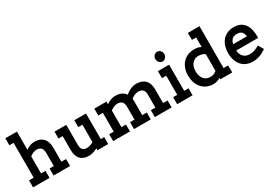

<svg xmlns="http://www.w3.org/2000/svg" viewBox="29 -1667 3670 2589"><g transform="rotate(-30 1864.0 -373.0)"><path d="M364.7 0V-108.9H430.7V-317.4Q430.7 -367.7 406.5 -392.3Q382.3 -417 335.9 -417Q311 -417 283.9 -405Q256.8 -393.1 231.9 -374V-108.9H301.3V0H44.9V-108.9H117.2V-651.4H51.3V-760.3H232.4V-651.4L231.9 -476.6Q260.7 -497.1 293.9 -510.7Q327.1 -524.4 366.7 -524.4Q408.2 -524.4 441.7 -512.5Q475.1 -500.5 499 -476.3Q522.9 -452.1 535.9 -415.3Q548.8 -378.4 548.8 -328.1V-108.9H621.1V0Z M1046.9 0.5V-31.2Q1016.1 -12.2 981.4 -1.7Q946.8 8.8 908.2 8.8Q868.7 8.8 836.7 -2.9Q804.7 -14.6 782.5 -38.3Q760.3 -62 748 -98.4Q735.8 -134.8 735.8 -184.1V-398.9H670.9V-506.3H838.9L854 -503.4V-193.8Q854 -143.6 875.7 -120.1Q897.5 -96.7 938.5 -96.7Q963.4 -96.7 991 -105Q1018.6 -113.3 1043.5 -128.9V-398.9H978V-506.3H1146L1161.1 -503.4V-106.9H1213.9V0.5Z M1940.9 0V-107.4H2010.7V-312Q2010.7 -361.3 1986.3 -385.5Q1961.9 -409.7 1914.6 -409.7Q1888.2 -409.7 1859.4 -397.2Q1830.6 -384.8 1803.7 -364.3Q1806.6 -344.2 1806.6 -322.3V-107.4H1877.4V0H1616.7V-107.4H1686V-312Q1686 -361.3 1661.6 -385.5Q1637.2 -409.7 1589.8 -409.7Q1564 -409.7 1536.6 -397.7Q1509.3 -385.7 1482.9 -366.7V-107.4H1553.2V0H1292V-107.4H1362.3V-399.4H1291V-506.8H1480.5V-465.3Q1510.3 -486.8 1544.9 -501Q1579.6 -515.1 1620.6 -515.1Q1671.4 -515.1 1711.2 -498Q1751 -481 1775.4 -443.8Q1792.5 -458.5 1811.8 -471.4Q1831.1 -484.4 1852.5 -494.1Q1874 -503.9 1897.2 -509.5Q1920.4 -515.1 1945.8 -515.1Q1987.8 -515.1 2022.2 -503.4Q2056.6 -491.7 2080.8 -468Q2105 -444.3 2118.2 -408Q2131.3 -371.6 2131.3 -322.3V-107.4H2202.1V0Z M2407.2 -596.7Q2392.6 -596.7 2379.9 -602.8Q2367.2 -608.9 2357.7 -619.4Q2348.1 -629.9 2342.5 -643.8Q2336.9 -657.7 2336.9 -673.3Q2336.9 -688.5 2342.5 -702.1Q2348.1 -715.8 2357.7 -726.1Q2367.2 -736.3 2379.9 -742.2Q2392.6 -748 2407.2 -748Q2421.4 -748 2433.8 -742.2Q2446.3 -736.3 2455.8 -726.1Q2465.3 -715.8 2470.9 -702.1Q2476.6 -688.5 2476.6 -673.3Q2476.6 -657.7 2471.2 -644Q2465.8 -630.4 2456.3 -619.6Q2446.8 -608.9 2434.1 -602.8Q2421.4 -596.7 2407.2 -596.7ZM2456.5 -515.1H2460.4V-108.9H2528.3V0H2288.1V-108.9H2352.5V-406.2H2286.6V-515.6H2456.5Z M2960 0.5V-22.9Q2937.5 -6.8 2910.2 2.2Q2882.8 11.2 2850.6 11.2Q2798.3 11.2 2754.2 -7.1Q2710 -25.4 2677.2 -60.5Q2644.5 -95.7 2626.2 -146.5Q2607.9 -197.3 2607.9 -262.2Q2607.9 -321.3 2625.7 -369.9Q2643.6 -418.5 2675.8 -453.4Q2708 -488.3 2753.7 -507.6Q2799.3 -526.9 2855 -526.9Q2884.8 -526.9 2910.4 -521.5Q2936 -516.1 2960 -503.4V-650.9H2894V-760.3H3074.7V-650.9L3073.7 -108.9H3145V0.5ZM2960 -391.1Q2939.5 -406.7 2913.1 -414.1Q2886.7 -421.4 2858.9 -421.4Q2831.5 -421.4 2807.4 -411.1Q2783.2 -400.9 2764.9 -380.9Q2746.6 -360.8 2735.8 -331.3Q2725.1 -301.8 2725.1 -263.2Q2725.1 -220.2 2735.4 -188.2Q2745.6 -156.2 2763.9 -135.3Q2782.2 -114.3 2807.4 -103.8Q2832.5 -93.3 2861.8 -93.3Q2897 -93.3 2921.1 -104.7Q2945.3 -116.2 2960 -130.9Z M3339.4 -228Q3340.3 -213.4 3343 -200.9Q3345.7 -188.5 3349.6 -177.2Q3364.7 -135.7 3398.2 -114.5Q3431.6 -93.3 3475.6 -93.3Q3493.2 -93.3 3510.3 -95.7Q3527.3 -98.1 3545.7 -104Q3564 -109.9 3583.7 -118.9Q3603.5 -127.9 3626.5 -141.1L3674.3 -59.6Q3618.2 -20.5 3567.4 -3.2Q3516.6 14.2 3463.9 14.2Q3412.1 14.2 3368.7 -3.2Q3325.2 -20.5 3293.7 -54.7Q3262.2 -88.9 3244.6 -138.9Q3227.1 -189 3227.1 -254.9Q3227.1 -308.1 3241.9 -356.2Q3256.8 -404.3 3286.6 -440.4Q3316.4 -476.6 3361.1 -497.8Q3405.8 -519 3464.8 -519Q3522 -519 3560.8 -501Q3599.6 -482.9 3623.8 -454.1Q3647.9 -425.3 3660.4 -388.4Q3672.9 -351.6 3677.2 -314.5Q3679.7 -295.9 3680.4 -275.9Q3681.2 -255.9 3681.2 -228ZM3458.5 -418.9Q3409.7 -418.9 3383.1 -394.3Q3356.4 -369.6 3346.2 -322.8H3561Q3558.1 -344.7 3551.5 -362.5Q3544.9 -380.4 3532.7 -392.8Q3520.5 -405.3 3502.2 -412.1Q3483.9 -418.9 3458.5 -418.9Z"/></g></svg>

Font: Twentytwelve Slab
Style: TwentytwelveSlab
Weight: 700
Designer: Domenico Catapano
Version: Version 1.00 2012